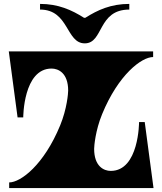

<svg xmlns="http://www.w3.org/2000/svg" viewBox="-20 -963 831 983"><path d="M414 -741C511 -741 479 -914 642 -914V-943C548 -943 480 -912 417 -872H410C347 -912 278 -943 185 -943V-914C334 -914 317 -741 414 -741ZM692 -338C692 -338 692 -88 547 -88C512 -88 462 -111 462 -201C462 -214 468 -294 503 -379C586 -581 705 -671 764 -671V-700H25L70 -362H99C99 -362 99 -612 244 -612C279 -612 329 -589 329 -499C329 -486 323 -406 288 -321C205 -119 86 -29 27 -29V0H766L721 -338Z"/></svg>

Font: Ouroboros
Style: Regular
Weight: 400
Designer: Ariel Martín Pérez
Foundry: Velvetyne Type Foundry
Version: Version 2.001;hotconv 1.0.109;makeotfexe 2.5.65596